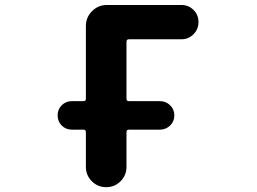

<svg xmlns="http://www.w3.org/2000/svg" viewBox="-20 -776 1040 776"><path d="M327.1 -101.6V-242.2Q327.1 -252 317.4 -252H270.5Q246.1 -252 229.5 -268.6Q212.9 -285.2 212.9 -309.6Q212.9 -334 229.5 -350.6Q246.1 -367.2 270.5 -367.2H317.4Q327.1 -367.2 327.1 -377V-670.9Q327.1 -706.1 352.1 -731Q377 -755.9 412.1 -755.9H712.9Q742.2 -755.9 762.2 -735.8Q782.2 -715.8 782.2 -687Q782.2 -658.2 762.2 -637.7Q742.2 -617.2 712.9 -617.2H501Q491.2 -617.2 491.2 -607.4V-377Q491.2 -367.2 501 -367.2H626Q650.4 -367.2 667.5 -350.6Q684.6 -334 684.6 -309.6Q684.6 -285.2 667.5 -268.6Q650.4 -252 626 -252H501Q491.2 -252 491.2 -242.2V-101.6Q491.2 -67.4 467.3 -43.5Q443.4 -19.5 409.2 -19.5Q375 -19.5 351.1 -43.5Q327.1 -67.4 327.1 -101.6Z"/></svg>

Font: Rounded-X Mgen+ 1m bold
Style: Bold
Weight: 700
Designer: [Source Han Sans]
Ryoko NISHIZUKA  (kana & ideographs); Paul D. Hunt (Latin, Greek & Cyrillic); Wenlong ZHANG  (bopomofo
Version: Version 1.059.20150602